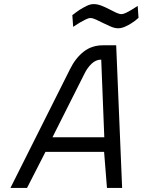

<svg xmlns="http://www.w3.org/2000/svg" viewBox="-20 -917 696 937"><path d="M322 -580Q348 -633 388.5 -665Q429 -697 487 -696H547L576 0H502L488 -176H202L112 0H31ZM236 -247H489L474 -626Q448 -626 427 -606Q406 -586 392 -557ZM656 -830Q640 -815 622 -804Q607 -794 589.5 -786.5Q572 -779 557 -779Q540 -779 521.5 -787Q503 -795 484.5 -804Q466 -813 449.5 -821Q433 -829 421 -829Q412 -829 398 -822Q384 -815 370 -807Q354 -797 337 -786L333 -843Q352 -858 370 -870Q386 -880 403.5 -888.5Q421 -897 437 -897Q455 -897 474.5 -889.5Q494 -882 512 -872.5Q530 -863 546 -855.5Q562 -848 573 -848Q581 -848 594 -854Q607 -860 620 -868Q635 -877 652 -888Z"/></svg>

Font: Panefresco 400wt
Style: Italic
Weight: 400
Foundry: Campivisivi & Chank Co
Version: Version 1.001